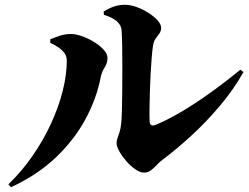

<svg xmlns="http://www.w3.org/2000/svg" viewBox="-20 -754 1040 802"><path d="M582 -33Q565 -33 545 -47Q525 -61 507.5 -81Q490 -101 478.5 -121.5Q467 -142 467 -155Q467 -167 471 -178Q475 -189 479.5 -203Q484 -217 486 -236Q488 -249 489 -283.5Q490 -318 490.5 -364.5Q491 -411 491 -460Q491 -509 490.5 -553Q490 -597 488 -626Q487 -649 467.5 -665.5Q448 -682 414 -692L413 -706Q440 -722 460 -728Q480 -734 502 -734Q525 -734 551 -724.5Q577 -715 600.5 -700Q624 -685 638.5 -668.5Q653 -652 653 -638Q653 -624 646 -614.5Q639 -605 630.5 -593.5Q622 -582 619 -562Q616 -543 613.5 -511.5Q611 -480 609 -443.5Q607 -407 606 -370Q605 -333 604.5 -301.5Q604 -270 605 -249Q605 -222 631 -233Q678 -252 736.5 -286.5Q795 -321 858.5 -366.5Q922 -412 984 -463L997 -453Q956 -380 899 -312.5Q842 -245 779.5 -187.5Q717 -130 658 -86Q647 -78 635.5 -65.5Q624 -53 611 -43Q598 -33 582 -33ZM15 16Q71 -38 116 -103Q161 -168 193 -237.5Q225 -307 242 -374.5Q259 -442 259 -501Q259 -518 250 -531Q241 -544 225.5 -555Q210 -566 190 -575V-590Q210 -598 231 -605Q252 -612 277 -612Q296 -612 322 -603Q348 -594 372.5 -579Q397 -564 413 -546.5Q429 -529 429 -512Q429 -491 417 -472Q405 -453 401 -433Q384 -344 338 -258Q292 -172 215 -98Q138 -24 26 28Z"/></svg>

Font: Noto Serif JP ExtraLight Black
Style: Regular
Weight: 900
Version: Version 2.003-H1;hotconv 1.1.1;makeotfexe 2.6.0